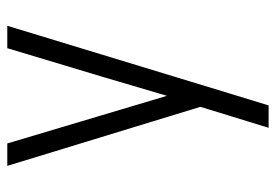

<svg xmlns="http://www.w3.org/2000/svg" viewBox="-138 -422 775 540"><g transform="rotate(-90 250.0 -152.5)"><path d="M160 215Q168 188 176.5 161.5Q185 135 193 108L219 23L53 -520H116L250 -71L304 -254L384 -520H447L257 104L223 215Z"/></g></svg>

Font: Iosevka Custom Light
Style: Regular
Weight: 300
Monospace: yes
Designer: Belleve Invis
Foundry: Belleve Invis
Version: Version 27.3.5